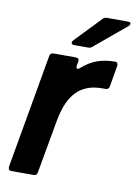

<svg xmlns="http://www.w3.org/2000/svg" viewBox="-86 -819 619 875"><g transform="rotate(10 223.5 -381.5)"><path d="M29 0Q21 0 17.5 -5Q14 -10 15 -18L108 -547Q111 -561 125 -561H228Q245 -561 243 -544L239 -525V-521Q239 -511 245 -511Q250 -511 256 -517Q290 -547 326.5 -560Q363 -573 409 -573Q416 -573 419 -568Q422 -563 421 -555L404 -457Q401 -443 387 -443H370Q306 -443 264 -409Q237 -386 220 -350.5Q203 -315 193 -260L149 -14Q147 0 132 0ZM211 -615Q205 -615 201.5 -617.5Q198 -620 198 -624Q198 -628 203 -635L318 -755Q325 -763 337 -763H434Q447 -763 447 -755Q447 -749 440 -743L296 -623Q289 -615 277 -615Z"/></g></svg>

Font: Open Sauce Two
Style: Bold Italic
Weight: 700
Italic angle: -10°
Designer: Alfredo Marco Pradil
Foundry: Creative Sauce Fz LLC
Version: Version 1.477